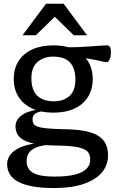

<svg xmlns="http://www.w3.org/2000/svg" viewBox="-20 -736 608 997"><path d="M260.5 240.5Q196 240.5 149.8 232Q103.5 223.5 74 207.5Q44.5 191.5 30.8 168.5Q17 145.5 17 116.5Q17 96 27.5 76.8Q38 57.5 61.5 42.2Q85 27 122 17Q159 7 212 4.5H249.5V14.5Q198.5 17.5 169.8 29Q141 40.5 129.5 58.8Q118 77 118 100Q118 127.5 132.8 145.8Q147.5 164 179.8 172.5Q212 181 264.5 181Q327.5 181 368.2 170.8Q409 160.5 428.8 140.8Q448.5 121 448.5 93Q448.5 74.5 441.8 61Q435 47.5 415.8 38.5Q396.5 29.5 359.8 24.8Q323 20 263 19.5Q203 18.5 163.5 11Q124 3.5 101.5 -9.5Q79 -22.5 69.8 -40.5Q60.5 -58.5 60.5 -80.5Q60.5 -113.5 93.2 -137.8Q126 -162 199.5 -170L205 -158.5Q176.5 -155.5 162.8 -145.8Q149 -136 149 -115.5Q149 -103 154 -93.8Q159 -84.5 175.5 -78.5Q192 -72.5 226 -69.2Q260 -66 317.5 -65Q375.5 -64 417.8 -56.2Q460 -48.5 487.2 -32.5Q514.5 -16.5 527.8 9Q541 34.5 541 71.5Q541 121.5 508.8 159.8Q476.5 198 413.8 219.2Q351 240.5 260.5 240.5ZM257.5 -151Q194.5 -151 148 -172.2Q101.5 -193.5 76.5 -232.8Q51.5 -272 51.5 -325.5Q51.5 -380 76.5 -419.2Q101.5 -458.5 148 -479.5Q194.5 -500.5 257.5 -500.5Q305 -500.5 342.5 -488.5Q380 -476.5 406.5 -453.8Q433 -431 447.2 -398.8Q461.5 -366.5 461.5 -325.5Q461.5 -272 436.8 -232.5Q412 -193 366.2 -172Q320.5 -151 257.5 -151ZM261.5 -210Q309 -210 340.2 -237.2Q371.5 -264.5 371.5 -322Q371.5 -381.5 343.2 -411.8Q315 -442 256 -442Q208 -442 175.5 -414.8Q143 -387.5 143 -329.5Q143 -270.5 172.2 -240.2Q201.5 -210 261.5 -210ZM340 -445 313.5 -491.5Q347.5 -490 381.5 -491.2Q415.5 -492.5 445.8 -494.8Q476 -497 499.5 -498.8Q523 -500.5 536.5 -500.5Q546 -500.5 551 -492.2Q556 -484 556 -465.5Q556 -443 549.5 -428.2Q543 -413.5 534.5 -413.5Q525 -413.5 512.5 -416.5Q500 -419.5 479.5 -424Q459 -428.5 425.5 -434Q392 -439.5 340 -445ZM97 -553 219 -716.5H310.5L432 -553H363L252.5 -660.5H276.5L166 -553Z"/></svg>

Font: Newsreader 9pt
Style: Regular
Weight: 400
Designer: Hugues Gentile
Foundry: Production Type
Version: Version 1.003